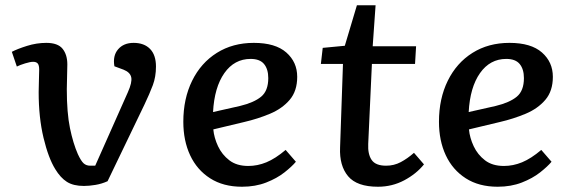

<svg xmlns="http://www.w3.org/2000/svg" viewBox="-20 -696 2173 730"><path d="M299 11Q259 11 234.5 -4.5Q210 -20 190 -53Q164 -95 145.5 -172Q127 -249 127 -346Q127 -366 128 -390.5Q129 -415 129 -431Q129 -448 123.5 -454.5Q118 -461 106 -461Q95 -461 75.5 -455Q56 -449 44 -443L25 -499Q46 -510 82.5 -521.5Q119 -533 156 -533Q200 -533 218 -510.5Q236 -488 236 -451Q236 -426 235 -404Q234 -382 234 -357Q234 -267 246 -209Q258 -151 276 -110Q288 -84 298 -75Q308 -66 323 -66H342L466 -345Q483 -383 479 -402Q475 -421 450 -431L415 -444Q408 -484 429 -508.5Q450 -533 488 -533Q528 -533 550.5 -510Q573 -487 573 -443Q573 -404 561 -372Q549 -340 529 -298L389 -7Q367 3 343 7Q319 11 299 11Z M945 -533Q1027 -533 1068.5 -496.5Q1110 -460 1110 -404Q1110 -350 1081.5 -316.5Q1053 -283 1006.5 -263.5Q960 -244 908 -232L791 -204Q794 -172 809 -140Q824 -108 852 -86.5Q880 -65 924 -65Q959 -65 993 -79Q1027 -93 1066 -126L1105 -81Q1090 -63 1061.5 -40.5Q1033 -18 992 -2Q951 14 900 14Q829 14 779 -18Q729 -50 703 -105.5Q677 -161 677 -233Q677 -321 710.5 -389Q744 -457 804.5 -495Q865 -533 945 -533ZM1000 -399Q1000 -433 984 -452.5Q968 -472 933 -472Q871 -472 833 -418Q795 -364 790 -270L892 -293Q946 -306 973 -328.5Q1000 -351 1000 -399Z M1207 -514 1291 -522 1337 -676H1408L1397 -520H1562L1558 -453H1394L1380 -149Q1378 -110 1393 -88Q1408 -66 1448 -66Q1478 -66 1503.5 -79.5Q1529 -93 1554 -115L1592 -71Q1563 -35 1517 -10.5Q1471 14 1417 14Q1337 14 1303.5 -26Q1270 -66 1273 -135L1284 -453H1200Z M1917 -533Q1999 -533 2040.5 -496.5Q2082 -460 2082 -404Q2082 -350 2053.5 -316.5Q2025 -283 1978.5 -263.5Q1932 -244 1880 -232L1763 -204Q1766 -172 1781 -140Q1796 -108 1824 -86.5Q1852 -65 1896 -65Q1931 -65 1965 -79Q1999 -93 2038 -126L2077 -81Q2062 -63 2033.5 -40.5Q2005 -18 1964 -2Q1923 14 1872 14Q1801 14 1751 -18Q1701 -50 1675 -105.5Q1649 -161 1649 -233Q1649 -321 1682.5 -389Q1716 -457 1776.5 -495Q1837 -533 1917 -533ZM1972 -399Q1972 -433 1956 -452.5Q1940 -472 1905 -472Q1843 -472 1805 -418Q1767 -364 1762 -270L1864 -293Q1918 -306 1945 -328.5Q1972 -351 1972 -399Z"/></svg>

Font: Literata 7pt Medium
Style: Italic
Weight: 500
Italic angle: -2°
Designer: Latin by Veronika Burian and Jose Scaglione. Greek by Irene Vlachou. Cyrillic by Vera Evstafieva
Foundry: TypeTogether
Version: Version 3.002